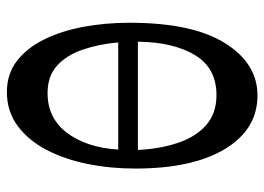

<svg xmlns="http://www.w3.org/2000/svg" viewBox="-125 -627 767 557"><g transform="rotate(-90 258.5 -348.5)"><path d="M260 15Q162 15 105 -79Q48 -173 48 -340Q48 -412 61.5 -478.5Q75 -545 102.5 -597.5Q130 -650 172 -681Q214 -712 270 -712Q322 -712 359.5 -683.5Q397 -655 422 -605Q447 -555 459 -491Q471 -427 471 -356Q471 -174 412 -79.5Q353 15 260 15ZM261 -104Q340 -104 377.5 -167Q415 -230 416 -332H102Q105 -268 122.5 -216Q140 -164 174 -134Q208 -104 261 -104ZM103 -389H414Q409 -445 393 -492Q377 -539 346.5 -566.5Q316 -594 267 -594Q194 -594 151.5 -537.5Q109 -481 103 -389Z"/></g></svg>

Font: STIX Two Text SemiBold
Style: Regular
Weight: 600
Designer: Ross Mills, John Hudson & Paul Hanslow, Tiro Typeworks Ltd; with prior portions MicroPress Inc., and Coen Hoffman.
Foundry: Tiro Typeworks Ltd
Version: Version 2.13 b171